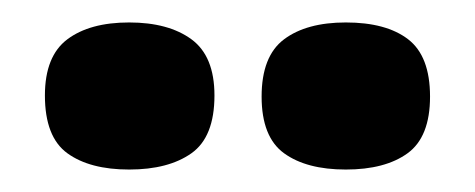

<svg xmlns="http://www.w3.org/2000/svg" viewBox="-20 -730 423 171"><path d="M288 -579Q253 -579 233 -593.5Q213 -608 213 -644Q213 -680 233 -695Q253 -710 288 -710Q324 -710 343.5 -695Q363 -680 363 -644Q363 -608 343 -593.5Q323 -579 288 -579ZM95 -579Q60 -579 40 -593.5Q20 -608 20 -645Q20 -680 40 -695Q60 -710 95 -710Q130 -710 150.5 -695Q171 -680 171 -645Q171 -608 150.5 -593.5Q130 -579 95 -579Z"/></svg>

Font: Bricolage Grotesque 72pt SemiCondensed ExtraBold
Style: Regular
Weight: 800
Width: 4
Designer: Mathieu Triay
Foundry: Atelier Triay
Version: Version 1.001;gftools[0.9.33.dev8+g029e19f]